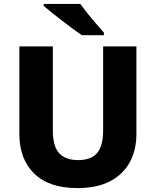

<svg xmlns="http://www.w3.org/2000/svg" viewBox="-20 -951 796 981"><path d="M677 -267Q677 -185 643.5 -123Q610 -61 543.5 -25.5Q477 10 375 10Q231 10 155 -64Q79 -138 79 -266V-714H250V-285Q250 -203 282.5 -168Q315 -133 379 -133Q446 -133 476.5 -169.5Q507 -206 507 -286V-714H677ZM390 -931Q406 -909 428 -881.5Q450 -854 472.5 -828.5Q495 -803 511 -784V-771H399Q379 -784 352.5 -803.5Q326 -823 297.5 -845Q269 -867 244 -887Q219 -907 203 -921V-931Z"/></svg>

Font: Noto Sans Malayalam ExtraBold
Style: Regular
Weight: 800
Designer: Jelle Bosma - Monotype Design Team
Foundry: Monotype Imaging Inc.
Version: Version 2.104; ttfautohint (v1.8.4.7-5d5b)